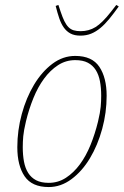

<svg xmlns="http://www.w3.org/2000/svg" viewBox="-20 -744 501 776"><path d="M177 -5Q215 -5 246.5 -25.5Q278 -46 303 -80Q328 -114 346 -158.5Q364 -203 376 -252Q385 -290 387 -312.5Q389 -335 389 -357Q389 -389 384 -415.5Q379 -442 367 -461Q355 -480 335 -490.5Q315 -501 284 -501Q246 -501 214.5 -480.5Q183 -460 158 -426Q133 -392 115 -347.5Q97 -303 85 -254Q76 -216 74 -193.5Q72 -171 72 -149Q72 -117 77 -90.5Q82 -64 94 -45Q106 -26 126 -15.5Q146 -5 177 -5ZM177 12Q109 12 79.5 -31.5Q50 -75 50 -149Q50 -217 68 -283Q86 -349 117.5 -401.5Q149 -454 191.5 -486Q234 -518 284 -518Q352 -518 381.5 -474Q411 -430 411 -357Q411 -289 393 -223Q375 -157 343.5 -104.5Q312 -52 269 -20Q226 12 177 12ZM305 -600Q281 -600 265 -608.5Q249 -617 238 -632.5Q227 -648 219.5 -670Q212 -692 205 -720L216 -724L225 -697Q233 -673 240.5 -658Q248 -643 257 -634Q266 -625 278 -621.5Q290 -618 306 -618Q339 -618 366 -634.5Q393 -651 429 -697L450 -724L460 -718Q440 -690 422 -668Q404 -646 386 -631Q368 -616 348.5 -608Q329 -600 305 -600Z"/></svg>

Font: IBM Plex Serif Thin
Style: Italic
Weight: 100
Italic angle: -14°
Designer: Mike Abbink, Paul van der Laan, Pieter van Rosmalen
Foundry: Bold Monday
Version: Version 3.001